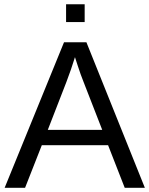

<svg xmlns="http://www.w3.org/2000/svg" viewBox="-20 -888 707 908"><path d="M569.8 0 491.2 -201.2H177.7L98.6 0H2L282.7 -688H388.7L665 0ZM334.5 -617.7 330.1 -604Q317.9 -563.5 293.9 -500L206.1 -273.9H463.4L375 -501Q361.3 -534.7 347.7 -577.1ZM292.5 -783.7V-867.7H380.4V-783.7Z"/></svg>

Font: Arial
Style: Regular
Weight: 400
Designer: Steve Matteson
Foundry: Ascender Corporation
Version: Version 2.00.3